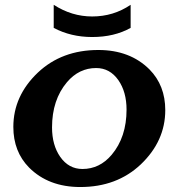

<svg xmlns="http://www.w3.org/2000/svg" viewBox="-20 -750 726 780"><path d="M198.2 -730.5Q271.5 -683.1 354.5 -683.1Q440.9 -683.1 510.7 -730.5V-636.7Q444.3 -599.6 354.5 -599.6Q268.1 -599.6 198.2 -636.7ZM314.9 -63.5Q384.8 -63.5 433.6 -121.1Q494.1 -192.9 494.1 -304.7Q494.1 -376.5 460.9 -424.3Q426.3 -473.6 370.6 -473.6Q300.8 -473.6 252 -416Q191.4 -344.2 191.4 -232.4Q191.4 -160.6 224.6 -112.8Q259.3 -63.5 314.9 -63.5ZM306.2 9.8Q177.2 9.8 98.1 -69.3Q34.2 -134.3 34.2 -234.4Q34.2 -360.4 133.8 -455.1Q231 -546.9 379.4 -546.9Q508.3 -546.9 587.4 -467.8Q651.4 -402.8 651.4 -302.7Q651.4 -176.8 551.8 -82Q454.6 9.8 306.2 9.8Z"/></svg>

Font: Berenika
Style: Bold
Weight: 700
Designer: Wojciech Kalinowski "wmk69" (wmk69@o2.pl)
Foundry: Wojciech Kalinowski "wmk69" (wmk69@o2.pl)
Version: Version 3.1.0; 2021-05-14